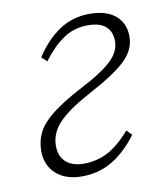

<svg xmlns="http://www.w3.org/2000/svg" viewBox="-64 -548 516 613"><g transform="rotate(-10 194.0 -241.5)"><path d="M153 12Q101 12 70 -16Q39 -44 39 -90Q39 -123 53 -150.5Q67 -178 102.5 -206Q138 -234 201 -267Q253 -294 281.5 -315.5Q310 -337 321 -356Q332 -375 332 -395Q332 -426 313 -443Q294 -460 254 -460Q210 -460 175 -436Q140 -412 108 -369L91 -385Q123 -435 166.5 -465Q210 -495 267 -495Q321 -495 350.5 -470Q380 -445 380 -401Q380 -360 345.5 -326Q311 -292 227 -247Q171 -217 141 -192.5Q111 -168 99.5 -145.5Q88 -123 88 -99Q88 -64 109 -45.5Q130 -27 166 -27Q209 -27 245 -46Q281 -65 318 -108L334 -91Q297 -41 253 -14.5Q209 12 153 12Z"/></g></svg>

Font: Source Serif 4 SmText Light
Style: Italic
Weight: 300
Italic angle: -12°
Designer: Frank Grießhammer
Foundry: Adobe
Version: Version 4.005;hotconv 1.1.0;makeotfexe 2.6.0